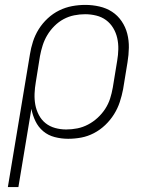

<svg xmlns="http://www.w3.org/2000/svg" viewBox="-20 -558 640 783"><path d="M12 205 102 -336Q106 -362 114.5 -388.5Q123 -415 138 -439Q153 -463 174.5 -483Q196 -503 221.5 -515.5Q247 -528 274 -533Q301 -538 328 -538Q357 -538 385.5 -531.5Q414 -525 437 -510Q460 -495 476 -471.5Q492 -448 499 -420.5Q506 -393 505.5 -363.5Q505 -334 500 -304L482 -194Q477 -168 468.5 -142Q460 -116 445 -92Q430 -68 409 -48Q388 -28 363 -15Q338 -2 311.5 3Q285 8 258 8Q230 8 203 1Q176 -6 156 -23Q136 -40 124.5 -64Q113 -88 108 -114L55 205ZM250 -30Q273 -30 295.5 -34.5Q318 -39 339 -50Q360 -61 378 -77.5Q396 -94 409 -114Q422 -134 429 -156Q436 -178 440 -201L458 -311Q462 -334 462.5 -357.5Q463 -381 458 -403Q453 -425 441.5 -444Q430 -463 412.5 -476Q395 -489 372.5 -494.5Q350 -500 327 -500Q305 -500 282.5 -495.5Q260 -491 239.5 -480Q219 -469 202 -452Q185 -435 173 -415Q161 -395 154 -373Q147 -351 143 -329L126 -223Q122 -200 121 -176.5Q120 -153 124 -131Q128 -109 138.5 -89Q149 -69 166 -55.5Q183 -42 205 -36Q227 -30 250 -30Z"/></svg>

Font: Iosevka Curly Slab XLtExObl
Style: Regular
Weight: 200
Width: 7
Italic angle: -9°
Monospace: yes
Designer: Belleve Invis
Foundry: Belleve Invis
Version: Version 11.0.0; ttfautohint (v1.8.3)